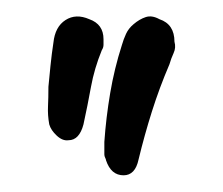

<svg xmlns="http://www.w3.org/2000/svg" viewBox="-20 -781 267 230"><path d="M38 -677Q39 -688 40.5 -702.5Q42 -717 44 -730Q46 -749 58.5 -757Q71 -765 87 -758Q104 -752 104 -734Q104 -731 104 -727.5Q104 -724 102 -721Q93 -699 89 -677Q85 -655 80 -632Q75 -613 62 -613Q55 -612 48 -618.5Q41 -625 39 -632Q37 -643 37.5 -653.5Q38 -664 38 -677ZM105 -611Q107 -640 112 -669.5Q117 -699 126 -727Q128 -734 131 -740.5Q134 -747 140 -752Q147 -758 154.5 -760.5Q162 -763 171 -758Q189 -752 189 -731Q191 -724 188 -717.5Q185 -711 183 -704Q171 -676 162 -647.5Q153 -619 146 -590Q142 -571 128 -571Q113 -571 107 -589Q107 -590 106 -592Q105 -594 105 -596Z"/></svg>

Font: Delicious Handrawn
Style: Regular
Weight: 400
Designer: Agung Rohmat
Foundry: Agung Rohmat
Version: Version 1.002; ttfautohint (v1.8.4.7-5d5b);gftools[0.9.27]